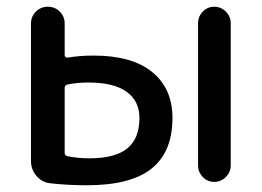

<svg xmlns="http://www.w3.org/2000/svg" viewBox="-20 -540 777 570"><path d="M568 -49V-471Q568 -491 582 -505.5Q596 -520 616 -520Q636 -520 650.5 -505.5Q665 -491 665 -471V-49Q665 -29 650.5 -14.5Q636 0 616 0Q596 0 582 -14.5Q568 -29 568 -49ZM245 -70Q322 -70 358 -99.5Q394 -129 394 -190Q394 -240 356 -267.5Q318 -295 242 -295Q208 -295 180 -289Q172 -287 172 -279V-86Q172 -78 181 -76Q212 -70 245 -70ZM258 -375Q372 -375 432 -326Q492 -277 492 -190Q492 -89 430 -39.5Q368 10 238 10Q180 10 128 4Q104 1 88 -18Q72 -37 72 -62V-470Q72 -491 86.5 -505.5Q101 -520 122 -520Q143 -520 157.5 -505.5Q172 -491 172 -470V-376Q172 -373 175 -370.5Q178 -368 181 -369Q216 -375 258 -375Z"/></svg>

Font: Rounded Mplus 1c Medium
Style: Regular
Weight: 500
Version: Version 1.059.20150529